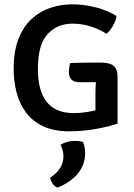

<svg xmlns="http://www.w3.org/2000/svg" viewBox="-20 -578 604 864"><path d="M296 -294.5Q361.5 -296.5 429.5 -296.5Q476 -296.5 492.5 -280.8Q509 -265 509 -235V-21.5Q468.5 -7.5 408.5 2.8Q348.5 13 292.5 13Q222.5 13 174.2 -9.8Q126 -32.5 96.8 -72Q67.5 -111.5 54.5 -162Q41.5 -212.5 41.5 -268Q41.5 -347.5 63.2 -403Q85 -458.5 122.2 -492.8Q159.5 -527 206.8 -542.8Q254 -558.5 305 -558.5Q359.5 -558.5 412.5 -544.5Q465.5 -530.5 504.5 -506Q501 -483 487.5 -460.5Q474 -438 459 -426Q425.5 -447.5 386.5 -459.5Q347.5 -471.5 305.5 -471.5Q238.5 -471.5 194.5 -424.8Q150.5 -378 150.5 -268Q150.5 -69 311.5 -69Q339.5 -69 364.2 -72.8Q389 -76.5 409.5 -81.5V-158.5Q409.5 -170 410 -182.8Q410.5 -195.5 411.5 -208.5Q392 -208 373.5 -208Q355 -208 338.5 -208Q290 -208 290 -254Q290 -262.5 291.8 -274.8Q293.5 -287 296 -294.5ZM353.5 61Q363 82 363 112.5Q363 163.5 329.5 203.8Q296 244 239 266Q226.5 262 217.5 249.5Q208.5 237 205.5 222Q265.5 182.5 265.5 126Q265.5 99 252.5 73.5Q279.5 56 318 56Q337.5 56 353.5 61Z"/></svg>

Font: Signika SC
Style: Regular
Weight: 400
Designer: Anna Giedryś
Foundry: Anna Giedryś
Version: Version 2.000; ttfautohint (v1.8.3) -l 8 -r 50 -G 200 -x 9 -